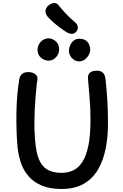

<svg xmlns="http://www.w3.org/2000/svg" viewBox="-20 -1245 814 1273"><path d="M109 -725Q114 -745 128 -756Q142 -767 168 -767Q196 -767 214 -753Q232 -739 228 -715Q225 -702 222 -670.5Q219 -639 215.5 -598Q212 -557 210 -514Q208 -471 208 -435Q208 -312 223.5 -238Q239 -164 278.5 -131.5Q318 -99 389 -99Q428 -99 462.5 -114Q497 -129 523.5 -167.5Q550 -206 565 -275Q580 -344 580 -451Q580 -527 574 -595.5Q568 -664 563 -728Q562 -750 576.5 -763Q591 -776 618 -776Q644 -777 657 -767Q670 -757 675 -741.5Q680 -726 681 -707Q684 -678 686.5 -649.5Q689 -621 691 -589.5Q693 -558 694.5 -518.5Q696 -479 696 -427Q696 -338 680.5 -259.5Q665 -181 629.5 -120.5Q594 -60 534.5 -26Q475 8 386 8Q311 8 257 -14.5Q203 -37 168 -78Q133 -119 115.5 -175Q98 -231 94 -299Q91 -338 89.5 -390.5Q88 -443 89 -501.5Q90 -560 95 -617.5Q100 -675 109 -725ZM302 -843Q273 -843 251 -863Q229 -883 229 -913Q229 -936 239.5 -953.5Q250 -971 267 -981Q284 -991 301 -991Q326 -991 349 -972Q372 -953 372 -918Q372 -898 362.5 -881Q353 -864 337 -853.5Q321 -843 302 -843ZM505 -838Q478 -838 457.5 -859Q437 -880 437 -909Q437 -926 445 -944.5Q453 -963 468.5 -975.5Q484 -988 504 -988Q536 -988 552 -974.5Q568 -961 573 -944Q578 -927 578 -917Q578 -897 567.5 -879Q557 -861 540.5 -849.5Q524 -838 505 -838ZM426 -1029Q403 -1043 378.5 -1061Q354 -1079 332.5 -1098.5Q311 -1118 296 -1134Q282 -1152 281.5 -1169.5Q281 -1187 296 -1204Q313 -1221 334 -1224.5Q355 -1228 370 -1208Q386 -1188 415 -1156.5Q444 -1125 478 -1097Q492 -1086 495.5 -1068.5Q499 -1051 487 -1037Q473 -1020 456.5 -1020.5Q440 -1021 426 -1029Z"/></svg>

Font: Playpen Sans Medium
Style: Regular
Weight: 500
Designer: Laura Meseguer, Veronika Burian, José Scaglione
Foundry: TypeTogether
Version: Version 1.001